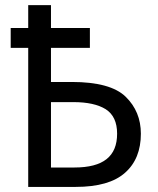

<svg xmlns="http://www.w3.org/2000/svg" viewBox="-20 -734 621 754"><path d="M90.8 -713.9V-624H22V-545.9H90.8V0H276.9C365.2 0 429.7 -18.6 471.2 -55.7C512.7 -92.3 533.2 -143.6 533.2 -209C533.2 -267.1 513.2 -315.4 473.6 -354C434.1 -392.6 363.3 -412.1 262.2 -412.1H180.2V-545.9H333V-624H180.2V-713.9ZM268.1 -333C322.8 -333 365.2 -323.7 395 -305.2C424.8 -286.1 439.9 -254.4 439.9 -209C439.9 -119.6 385.3 -76.2 272 -76.2H180.2V-333Z"/></svg>

Font: Avrile Sans
Style: Regular
Weight: 400
Designer: Monotype Design Team, Google (font), Stefan Peev (BGR Cyrillic), Cristiano Sobral (main changes)
Foundry: The Avrile Sans Project Authors
Version: Version 3.110